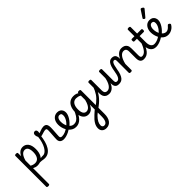

<svg xmlns="http://www.w3.org/2000/svg" viewBox="175 -2318 4314 4314"><g transform="rotate(-45 2332.0 -160.5)"><path d="M532 17Q511 17 489 13.5Q467 10 444 6.5Q421 3 396 3.5Q371 4 343 12L360 -32Q391 -39 418.5 -44.5Q446 -50 470 -53Q494 -56 514.5 -57Q535 -58 551 -58Q560 -58 562 -46.5Q564 -35 560 -20.5Q556 -6 548.5 5.5Q541 17 532 17ZM143 515Q121 515 110.5 508.5Q100 502 100 489V-489Q100 -502 110.5 -508.5Q121 -515 143 -515Q164 -515 175 -508.5Q186 -502 186 -489V-394Q209 -441 236.5 -468.5Q264 -496 294 -507.5Q324 -519 355 -519Q437 -519 486 -456Q535 -393 535 -273Q535 -221 525.5 -176Q516 -131 497 -95.5Q478 -60 449.5 -35Q421 -10 383.5 3.5Q346 17 301 17Q271 17 242.5 9Q214 1 186 -14V489Q186 502 175 508.5Q164 515 143 515ZM186 -93Q216 -75 245 -67.5Q274 -60 299 -60Q326 -60 349 -68.5Q372 -77 390 -94Q408 -111 420.5 -137Q433 -163 439.5 -196.5Q446 -230 446 -271Q446 -320 435.5 -358Q425 -396 402 -417.5Q379 -439 341 -439Q310 -439 281.5 -421Q253 -403 229 -363Q205 -323 186 -255Z M531 17Q512 17 505.5 5.5Q499 -6 503 -20.5Q507 -35 519 -46.5Q531 -58 550 -58Q588 -58 623 -87Q658 -116 687 -167Q716 -218 736 -286Q756 -354 764 -432Q765 -443 775 -447Q785 -451 797.5 -449.5Q810 -448 819 -441Q828 -434 827 -423Q816 -324 793.5 -243Q771 -162 735 -104Q699 -46 648 -14.5Q597 17 531 17Z M1135 17Q1109 17 1086.5 10Q1064 3 1048 -11Q1032 -25 1023 -46Q1014 -67 1014 -95Q1014 -121 1016.5 -156.5Q1019 -192 1021.5 -231Q1024 -270 1026.5 -307Q1029 -344 1029 -371Q1029 -406 1020.5 -417.5Q1012 -429 989 -429Q963 -429 929.5 -419Q896 -409 864 -399.5Q832 -390 812 -390Q794 -390 778 -409Q762 -428 751.5 -456Q741 -484 741 -511Q741 -529 747.5 -543.5Q754 -558 766.5 -566.5Q779 -575 799 -575Q827 -575 838 -556.5Q849 -538 849 -514Q849 -502 846.5 -490.5Q844 -479 840 -469Q849 -469 867.5 -475.5Q886 -482 910 -491Q934 -500 960.5 -506.5Q987 -513 1011 -513Q1046 -513 1069 -500Q1092 -487 1103.5 -457.5Q1115 -428 1115 -377Q1115 -350 1112.5 -312Q1110 -274 1107.5 -234.5Q1105 -195 1102.5 -161Q1100 -127 1100 -107Q1100 -84 1112.5 -71Q1125 -58 1154 -58Q1168 -58 1175 -46.5Q1182 -35 1180.5 -20.5Q1179 -6 1168 5.5Q1157 17 1135 17Z M1136 17Q1117 17 1110.5 5.5Q1104 -6 1108 -20.5Q1112 -35 1124 -46.5Q1136 -58 1155 -58Q1204 -58 1257.5 -80Q1311 -102 1355 -139Q1367 -148 1378 -144Q1389 -140 1395 -129Q1401 -118 1400.5 -105Q1400 -92 1390 -84Q1352 -52 1307 -29.5Q1262 -7 1218 5Q1174 17 1136 17Z M1357 -134Q1376 -148 1393 -164Q1410 -180 1424 -195Q1450 -223 1468 -252.5Q1486 -282 1496 -312Q1506 -342 1506 -370Q1506 -411 1490.5 -425.5Q1475 -440 1446 -440Q1432 -440 1425 -452Q1418 -464 1418.5 -479.5Q1419 -495 1427.5 -507Q1436 -519 1453 -519Q1501 -519 1532.5 -499.5Q1564 -480 1579.5 -448Q1595 -416 1595 -378Q1595 -342 1581 -304.5Q1567 -267 1543.5 -230Q1520 -193 1488 -158Q1467 -135 1443.5 -114Q1420 -93 1394 -74Z M1529 17Q1480 17 1440 -2Q1400 -21 1369 -53.5Q1338 -86 1316.5 -128Q1295 -170 1284.5 -215.5Q1274 -261 1274 -305Q1274 -350 1286 -389Q1298 -428 1321 -457Q1344 -486 1377 -502.5Q1410 -519 1451 -519Q1463 -519 1468 -507Q1473 -495 1471.5 -479.5Q1470 -464 1463 -452Q1456 -440 1445 -440Q1428 -440 1413.5 -432.5Q1399 -425 1387.5 -408.5Q1376 -392 1369.5 -367.5Q1363 -343 1363 -308Q1363 -260 1376 -216Q1389 -172 1412.5 -137Q1436 -102 1468 -81.5Q1500 -61 1539 -61Q1588 -61 1626 -86Q1664 -111 1696 -160.5Q1728 -210 1758 -282Q1761 -290 1774.5 -290Q1788 -290 1800 -283.5Q1812 -277 1809 -267Q1784 -196 1755 -143Q1726 -90 1691.5 -54.5Q1657 -19 1616.5 -1Q1576 17 1529 17Z M1990 518Q1926 518 1887.5 482Q1849 446 1849 384Q1849 351 1858 319Q1867 287 1886.5 253.5Q1906 220 1936 185.5Q1966 151 2007 114Q2022 101 2036.5 87.5Q2051 74 2066.5 60.5Q2082 47 2098 34V-121Q2075 -70 2047 -40Q2019 -10 1988 3Q1957 16 1923 16Q1869 16 1828.5 -12Q1788 -40 1765.5 -94.5Q1743 -149 1743 -230Q1743 -282 1752.5 -326.5Q1762 -371 1780.5 -407Q1799 -443 1826.5 -468Q1854 -493 1889.5 -506.5Q1925 -520 1968 -520Q1994 -520 2014.5 -517Q2035 -514 2055.5 -506.5Q2076 -499 2098 -486V-490Q2098 -503 2108.5 -509.5Q2119 -516 2141 -516Q2162 -516 2173 -509.5Q2184 -503 2184 -490V259Q2184 320 2170.5 368.5Q2157 417 2132 450Q2107 483 2071 500.5Q2035 518 1990 518ZM1998 441Q2030 441 2052 420Q2074 399 2086 358Q2098 317 2098 256V129Q2087 137 2077.5 145.5Q2068 154 2059.5 161.5Q2051 169 2042 177Q2016 204 1996.5 229.5Q1977 255 1964 279Q1951 303 1944.5 327Q1938 351 1938 375Q1938 396 1945 410.5Q1952 425 1965.5 433Q1979 441 1998 441ZM1937 -64Q1970 -64 2000 -85Q2030 -106 2055 -152Q2080 -198 2098 -271V-408Q2066 -427 2036 -434Q2006 -441 1979 -441Q1952 -441 1928.5 -432.5Q1905 -424 1887.5 -407Q1870 -390 1857.5 -365Q1845 -340 1838.5 -307Q1832 -274 1832 -232Q1832 -184 1842.5 -145.5Q1853 -107 1876.5 -85.5Q1900 -64 1937 -64Z M2167 79Q2157 87 2148 80.5Q2139 74 2133.5 61Q2128 48 2129 34Q2130 20 2141 12Q2190 -21 2229.5 -53.5Q2269 -86 2299.5 -118.5Q2330 -151 2354 -187Q2378 -223 2398 -264.5Q2418 -306 2436 -354Q2443 -371 2456.5 -371.5Q2470 -372 2479 -363Q2488 -354 2483 -340Q2467 -285 2446.5 -238.5Q2426 -192 2399.5 -151Q2373 -110 2339.5 -72Q2306 -34 2263.5 3Q2221 40 2167 79Z M2582 17Q2535 17 2500 -0.5Q2465 -18 2445.5 -56Q2426 -94 2426 -156V-489Q2426 -502 2436.5 -508.5Q2447 -515 2468 -515Q2490 -515 2501 -508.5Q2512 -502 2512 -489V-161Q2512 -127 2520.5 -104.5Q2529 -82 2547.5 -71Q2566 -60 2594 -60Q2626 -60 2653 -78Q2680 -96 2701.5 -127.5Q2723 -159 2739 -202.5Q2755 -246 2765 -296V-489Q2765 -502 2775.5 -508.5Q2786 -515 2808 -515Q2830 -515 2841 -508.5Q2852 -502 2852 -489V-136Q2852 -93 2862.5 -75.5Q2873 -58 2901 -58Q2915 -58 2922 -46.5Q2929 -35 2927.5 -20.5Q2926 -6 2915 5.5Q2904 17 2882 17Q2860 17 2840.5 11Q2821 5 2806 -8Q2791 -21 2781 -42.5Q2771 -64 2769 -97L2768 -134Q2751 -94 2730.5 -65.5Q2710 -37 2685.5 -19Q2661 -1 2635 8Q2609 17 2582 17Z M2889 17Q2880 17 2875 5.5Q2870 -6 2871.5 -20.5Q2873 -35 2881 -46.5Q2889 -58 2905 -58Q2926 -58 2943 -69.5Q2960 -81 2974 -104.5Q2988 -128 2999 -165.5Q3010 -203 3018 -256Q3031 -339 3049 -390.5Q3067 -442 3089 -469.5Q3111 -497 3135.5 -507Q3160 -517 3185 -517Q3197 -517 3201.5 -505.5Q3206 -494 3204 -479.5Q3202 -465 3196.5 -453.5Q3191 -442 3182 -442Q3170 -442 3158 -435Q3146 -428 3134.5 -408Q3123 -388 3113 -352Q3103 -316 3093 -258Q3080 -170 3058.5 -115.5Q3037 -61 3010.5 -32Q2984 -3 2953 7Q2922 17 2889 17Z M3683 17Q3656 17 3634.5 9Q3613 1 3597.5 -16Q3582 -33 3574 -61Q3566 -89 3566 -130V-343Q3566 -374 3557.5 -395.5Q3549 -417 3531 -428.5Q3513 -440 3482 -440Q3454 -440 3428 -424.5Q3402 -409 3379.5 -379Q3357 -349 3339 -305Q3321 -261 3308 -204V-11Q3308 2 3297 8.5Q3286 15 3264 15Q3243 15 3232.5 8.5Q3222 2 3222 -11V-385Q3222 -415 3214 -428.5Q3206 -442 3182 -442Q3167 -442 3160 -453.5Q3153 -465 3153 -479.5Q3153 -494 3161 -505.5Q3169 -517 3184 -517Q3214 -517 3235.5 -510Q3257 -503 3271 -489.5Q3285 -476 3293 -456.5Q3301 -437 3304 -412L3305 -366Q3322 -407 3343.5 -436Q3365 -465 3390 -483.5Q3415 -502 3441 -510.5Q3467 -519 3494 -519Q3539 -519 3575 -503Q3611 -487 3631.5 -450.5Q3652 -414 3652 -352V-136Q3652 -93 3662.5 -75.5Q3673 -58 3701 -58Q3715 -58 3722 -46.5Q3729 -35 3727.5 -20.5Q3726 -6 3715 5.5Q3704 17 3683 17Z M3682 17Q3668 17 3661.5 5.5Q3655 -6 3656.5 -20.5Q3658 -35 3669 -46.5Q3680 -58 3701 -58Q3728 -58 3754.5 -71.5Q3781 -85 3806.5 -114.5Q3832 -144 3857 -193Q3882 -242 3906 -312Q3911 -326 3924 -326Q3937 -326 3947 -317.5Q3957 -309 3953 -296Q3928 -213 3900 -153.5Q3872 -94 3840 -56.5Q3808 -19 3769 -1Q3730 17 3682 17Z M4071 17Q4027 17 3994 1.5Q3961 -14 3938 -44Q3915 -74 3903.5 -118Q3892 -162 3892 -219V-420H3814Q3799 -420 3793 -429Q3787 -438 3787 -460Q3787 -483 3793 -491.5Q3799 -500 3814 -500H3892V-704Q3892 -717 3902.5 -723.5Q3913 -730 3934 -730Q3956 -730 3967 -723.5Q3978 -717 3978 -704V-500H4105Q4120 -500 4126.5 -491.5Q4133 -483 4133 -460Q4133 -438 4126.5 -429Q4120 -420 4105 -420H3978V-225Q3978 -186 3985 -155.5Q3992 -125 4006 -103.5Q4020 -82 4041 -70Q4062 -58 4090 -58Q4104 -58 4111 -46.5Q4118 -35 4116 -20.5Q4114 -6 4103 5.5Q4092 17 4071 17Z M4070 17Q4051 17 4044.5 5.5Q4038 -6 4042 -20.5Q4046 -35 4058 -46.5Q4070 -58 4089 -58Q4138 -58 4191.5 -80Q4245 -102 4289 -139Q4301 -148 4312 -144Q4323 -140 4329 -129Q4335 -118 4334.5 -105Q4334 -92 4324 -84Q4286 -52 4241 -29.5Q4196 -7 4152 5Q4108 17 4070 17Z M4287 -131Q4307 -145 4325.5 -161.5Q4344 -178 4358 -195Q4384 -223 4402 -253Q4420 -283 4430 -312.5Q4440 -342 4440 -369Q4440 -410 4424.5 -425Q4409 -440 4380 -440Q4365 -440 4350.5 -432.5Q4336 -425 4324.5 -409Q4313 -393 4306 -368Q4299 -343 4299 -309Q4299 -262 4312 -218Q4325 -174 4348.5 -139Q4372 -104 4402.5 -83Q4433 -62 4467 -62Q4493 -62 4514.5 -72.5Q4536 -83 4555.5 -100.5Q4575 -118 4594 -140Q4606 -156 4619 -155Q4632 -154 4646 -143Q4660 -132 4663 -121Q4666 -110 4657 -96Q4631 -55 4597 -30Q4563 -5 4527 6.5Q4491 18 4456 18Q4409 18 4370.5 -1Q4332 -20 4302 -53Q4272 -86 4252 -128Q4232 -170 4221.5 -215.5Q4211 -261 4211 -305Q4211 -341 4219 -373Q4227 -405 4242 -432Q4257 -459 4278.5 -478.5Q4300 -498 4327.5 -508.5Q4355 -519 4387 -519Q4435 -519 4466.5 -499.5Q4498 -480 4513.5 -448Q4529 -416 4529 -378Q4529 -342 4515 -304.5Q4501 -267 4477.5 -230Q4454 -193 4422 -158Q4401 -135 4376.5 -113Q4352 -91 4325 -72Z M4344 -610Q4333 -610 4318 -622Q4303 -634 4303 -644Q4303 -647 4304 -650Q4305 -653 4309 -660L4416 -824Q4421 -832 4426.5 -835.5Q4432 -839 4440 -839Q4450 -839 4463.5 -831.5Q4477 -824 4487.5 -813.5Q4498 -803 4498 -794Q4498 -787 4495.5 -782.5Q4493 -778 4486 -770L4363 -623Q4351 -610 4344 -610Z"/></g></svg>

Font: Playwrite PE
Style: Regular
Weight: 400
Designer: Veronika Burian, José Scaglione
Foundry: TypeTogether
Version: Version 1.002